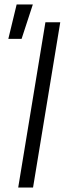

<svg xmlns="http://www.w3.org/2000/svg" viewBox="-20 -834 340 854"><path d="M61 0 182 -735H248L127 0ZM17 -661 54 -814H126L76 -661Z"/></svg>

Font: Iosevka Aile Light
Style: Italic
Weight: 300
Italic angle: -9°
Designer: Belleve Invis
Foundry: Belleve Invis
Version: Version 31.1.0; ttfautohint (v1.8.4)